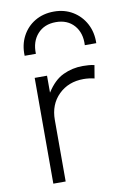

<svg xmlns="http://www.w3.org/2000/svg" viewBox="-86 -808 555 858"><g transform="rotate(-10 191.5 -378.5)"><path d="M85 0V-480H141V-403Q174 -455.5 216 -475.2Q258 -495 305 -495Q318 -495 331.8 -494Q345.5 -493 358 -490L348 -431Q335.5 -434 323.2 -435.5Q311 -437 299 -437Q230 -437 185.5 -393.2Q141 -349.5 141 -279V0ZM58 -585Q56 -634.5 76.5 -673.5Q97 -712.5 134.5 -734.8Q172 -757 221 -757Q268.5 -757 305.8 -734.5Q343 -712 363.8 -673Q384.5 -634 383 -585H331Q334 -640.5 303.8 -674.8Q273.5 -709 221 -709Q168.5 -709 137.8 -674.8Q107 -640.5 109 -585Z"/></g></svg>

Font: Geologica Cursive Thin
Style: Regular
Weight: 250
Designer: Sindre Bremnes, Frode Helland
Foundry: Monokrom Skriftforlag AS
Version: Version 1.010;gftools[0.9.28]